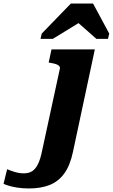

<svg xmlns="http://www.w3.org/2000/svg" viewBox="-199 -818 635 1081"><path d="M-179 217 -159 135Q-150 138 -136 143.5Q-122 149 -103.5 153.5Q-85 158 -66 158Q-37 158 -18 146Q1 134 15 105.5Q29 77 38 31L138 -431Q140 -440 134 -446.5Q128 -453 116 -457Q104 -461 86 -464L75 -466L91 -540H335L212 36Q196 113 163 158.5Q130 204 80.5 223.5Q31 243 -35 243Q-72 243 -100.5 238.5Q-129 234 -148.5 228Q-168 222 -179 217ZM325 -798H200L36 -629L29 -599H98L284 -713L209 -718L344 -599H409L416 -629Z"/></svg>

Font: Roboto Serif 20pt
Style: Bold Italic
Weight: 700
Italic angle: -10°
Version: Version 1.007